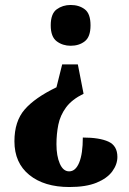

<svg xmlns="http://www.w3.org/2000/svg" viewBox="-20 -560 520 772"><path d="M316 -183Q269 -160 245.5 -128Q222 -96 214.5 -58.5Q207 -21 207 20Q207 67 220.5 98Q234 129 258 129Q284 129 298.5 93.5Q313 58 313 -7Q380 -7 416 9.5Q452 26 452 71Q452 101 431.5 129Q411 157 368.5 174.5Q326 192 259 192Q158 192 98 143.5Q38 95 38 8Q38 -72 79 -119.5Q120 -167 207 -209L230 -301H293ZM264 -540Q298 -540 321 -522.5Q344 -505 344 -458Q344 -412 321 -394Q298 -376 264 -376Q232 -376 208 -394Q184 -412 184 -458Q184 -505 208 -522.5Q232 -540 264 -540Z"/></svg>

Font: Noto Serif Thai ExtraCondensed Black
Style: Regular
Weight: 900
Width: 2
Designer: Monotype Design Team
Foundry: Monotype Imaging Inc.
Version: Version 2.002; ttfautohint (v1.8.4.7-5d5b)